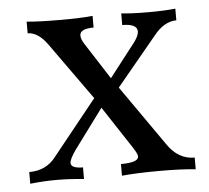

<svg xmlns="http://www.w3.org/2000/svg" viewBox="-41 -517 611 561"><g transform="rotate(-5 264.0 -236.5)"><path d="M511.2 0Q470.2 -4.4 407.2 -4.4Q338.9 -4.4 294.9 0V-34.2Q346.7 -34.2 346.7 -52.2Q346.7 -59.1 334.5 -78.1L252.4 -203.1L166.5 -86.9Q148.4 -61 148.4 -50.3Q148.4 -34.2 183.6 -34.2V0Q141.1 -4.4 103.5 -4.4Q65.9 -4.4 25.9 0V-34.2Q76.2 -34.2 104.5 -71.8L233.9 -232.9L114.3 -400.4Q86.9 -438.5 56.6 -438.5V-472.7Q91.8 -469.2 152.8 -469.2Q219.2 -469.2 250 -472.7V-438.5Q209.5 -438.5 209.5 -418.5Q209.5 -408.2 218.8 -393.6L287.6 -286.6L363.8 -384.8Q377.9 -403.8 377.9 -416Q377.9 -438.5 334 -438.5V-472.7Q364.7 -469.2 412.6 -469.2Q460.4 -469.2 492.7 -472.7V-438.5Q456.5 -438.5 425.3 -398.9L308.1 -257.3L431.6 -80.6Q462.9 -34.2 511.2 -34.2Z"/></g></svg>

Font: Almanac
Style: Regular
Weight: 400
Designer: Eden's Almanac
Version: Version 3.501;March 28, 2021;FontCreator 13.0.0.2683 64-bit